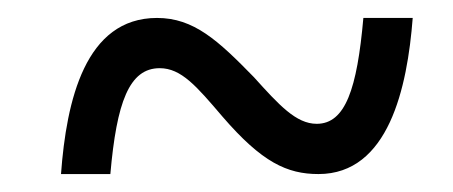

<svg xmlns="http://www.w3.org/2000/svg" viewBox="-20 -464 505 214"><path d="M48 -270H103C110 -350 124 -388 158 -388C182 -388 199 -368 228 -334C272 -283 300 -270 335 -270C413 -270 434 -366 440 -444H385C378 -365 365 -326 333 -326C310 -326 291 -347 263 -378C223 -419 196 -444 155 -444C75 -444 54 -352 48 -270Z"/></svg>

Font: Noto Serif Tamil Condensed
Style: Italic
Weight: 400
Width: 3
Italic angle: -12°
Designer: Indian Type Foundry, Tom Grace, and the Monotype Design Team
Foundry: Monotype Imaging Inc.
Version: Version 2.003